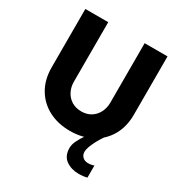

<svg xmlns="http://www.w3.org/2000/svg" viewBox="-209 -844 1130 1206"><g transform="rotate(30 356.0 -241.0)"><path d="M355.7 12Q268.7 12 201.5 -23.1Q134.2 -58.3 96 -123.3Q57.7 -188.4 57.7 -277.7V-700H223.7V-268.7Q223.7 -230.2 239.8 -198.6Q256 -167 285.8 -148.3Q315.7 -129.7 356.2 -129.7Q396.7 -129.7 426.1 -148.2Q455.5 -166.8 471.6 -198.5Q487.7 -230.2 487.7 -268.7V-700H653.7V-277.7Q653.7 -188.4 615.4 -123.3Q577.1 -58.3 509.9 -23.1Q442.8 12 355.7 12ZM540.3 218.3Q485 218.3 446.3 190.8Q407.7 163.3 407.7 104.7Q407.7 80.7 421.2 52.5Q434.7 24.3 454.5 -3.3Q474.3 -31 493.7 -53.7Q513 -76.3 525.3 -89L567.7 -67Q560.7 -56.7 549.3 -38.7Q538 -20.7 527.2 0.5Q516.3 21.7 508.8 42.2Q501.3 62.7 501.3 79Q501.3 101.7 516.5 116.2Q531.7 130.7 555.3 130.7Q566.7 130.7 577.8 128.7Q589 126.7 598.7 123V210.7Q587.7 214 570.3 216.2Q553 218.3 540.3 218.3Z"/></g></svg>

Font: MuseoModerno Thin
Style: Regular
Weight: 100
Designer: Pablo Cosgaya, Héctor Gatti, Marcela Romero, and the Authors of The MuseoModerno Project.
Foundry: Omnibus-Type Team
Version: Version 1.003